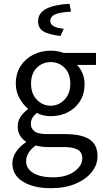

<svg xmlns="http://www.w3.org/2000/svg" viewBox="-20 -764 544 1008"><path d="M246 224Q157 224 101 190Q45 156 45 93Q45 62 64 33.5Q83 5 116 -17V-21Q98 -32 85.5 -52Q73 -72 73 -100Q73 -131 90 -154Q107 -177 126 -190V-194Q102 -214 82.5 -248Q63 -282 63 -325Q63 -378 88 -417Q113 -456 155 -477Q197 -498 246 -498Q266 -498 284 -494.5Q302 -491 315 -486H484V-423H384Q401 -407 412.5 -380.5Q424 -354 424 -323Q424 -271 400 -233Q376 -195 336 -174.5Q296 -154 246 -154Q207 -154 173 -171Q160 -160 151 -146.5Q142 -133 142 -113Q142 -90 160.5 -75Q179 -60 228 -60H322Q407 -60 449.5 -32.5Q492 -5 492 56Q492 101 462 139Q432 177 377 200.5Q322 224 246 224ZM246 -209Q288 -209 318.5 -240.5Q349 -272 349 -325Q349 -378 319 -408Q289 -438 246 -438Q203 -438 173 -408Q143 -378 143 -325Q143 -272 173.5 -240.5Q204 -209 246 -209ZM258 167Q328 167 370 136.5Q412 106 412 68Q412 34 386.5 21Q361 8 314 8H230Q216 8 199.5 6Q183 4 167 0Q141 19 129 40Q117 61 117 82Q117 121 154.5 144Q192 167 258 167ZM297 -575Q232 -583 206 -600.5Q180 -618 180 -652Q180 -696 223 -718Q266 -740 345 -744L353 -703Q290 -699 267 -687.5Q244 -676 244 -655Q244 -636 262.5 -626Q281 -616 315 -613Z"/></svg>

Font: .
Style: 
Weight: 400
Designer: Paul D. Hunt, Dalton Maag
Foundry: Dalton Maag Ltd
Version: Version 1.200